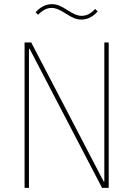

<svg xmlns="http://www.w3.org/2000/svg" viewBox="-20 -902 640 922"><path d="M122 -668H119V0H98V-698H130L478 -30H481V-698H502V0H470ZM371 -808Q354 -808 337 -814.5Q320 -821 294 -838Q272 -852 257 -858Q242 -864 228 -864Q194 -864 163 -831L151 -843Q186 -882 229 -882Q246 -882 263 -875.5Q280 -869 306 -852Q328 -838 343 -832Q358 -826 372 -826Q390 -826 405.5 -834Q421 -842 437 -859L449 -847Q414 -808 371 -808Z"/></svg>

Font: IBM Plex Mono Thin
Style: Regular
Weight: 100
Monospace: yes
Designer: Mike Abbink, Paul van der Laan, Pieter van Rosmalen
Foundry: Bold Monday
Version: Version 2.3